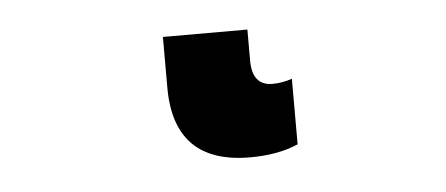

<svg xmlns="http://www.w3.org/2000/svg" viewBox="-29 5 658 283"><g transform="rotate(-5 300.5 146.0)"><path d="M219 52V127Q219 240 332 240Q373 240 403 227V130Q388 135 374 135Q344 135 344 98V52Z"/></g></svg>

Font: Noto Sans UI SemiCondensed Black
Style: Regular
Weight: 900
Width: 4
Designer: Monotype Design Team
Foundry: Monotype Imaging Inc.
Version: 1.001